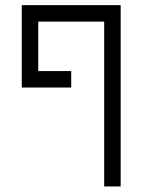

<svg xmlns="http://www.w3.org/2000/svg" viewBox="-20 -582 540 728"><path d="M250 -250V-312.5H125V-500H375Q375 -500 375 125H437.5V-562.5H62.5V-250Z"/></svg>

Font: UnifontExMono
Style: Regular
Weight: 500
Version: Version 15.0.06